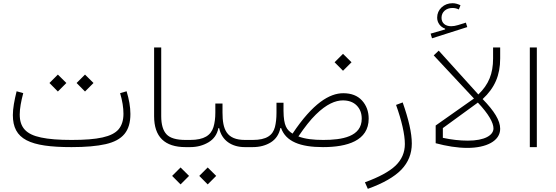

<svg xmlns="http://www.w3.org/2000/svg" viewBox="-20 -921 3479 1202"><path d="M731.9 -337.9C746.1 -290.5 752.9 -247.1 752.9 -208.5C752.9 -168 742.7 -135.7 722.7 -111.8C682.1 -64 591.8 -44.9 428.2 -44.9C348.6 -44.9 284.7 -49.8 237.3 -60.1C142.1 -79.6 103.5 -124.5 103.5 -204.6C103.5 -241.2 111.8 -286.6 125.5 -337.9L84 -349.6C69.8 -292.5 60.5 -242.2 60.5 -200.7C60.5 -47.9 166 0 428.2 0C516.6 0 587.4 -6.3 641.6 -18.6C749 -43.5 796.4 -100.6 796.4 -207.5C796.4 -252 787.6 -300.3 772.5 -349.6ZM342.3 -348.1 395.5 -401.4 342.3 -454.1 289.6 -401.4ZM512.2 -348.1 565.4 -401.4 512.2 -454.1 459.5 -401.4Z M944.8 -193.4C944.8 -64.5 1010.7 0 1142.1 0H1142.6V-44.9H1142.1C1084 -44.9 1044.4 -56.6 1022.5 -80.1C1000.5 -103.5 989.3 -141.6 989.3 -193.8V-624H944.8Z M1373 -272.9H1328.1V-216.3C1328.1 -181.6 1324.2 -151.4 1316.4 -125.5C1300.3 -74.2 1258.3 -44.9 1170.4 -44.9H1142.6C1135.3 -44.9 1131.3 -37.6 1131.3 -22.5C1131.3 -7.3 1135.3 0 1142.6 0H1170.4C1213.9 0 1252 -10.3 1285.6 -30.3C1318.8 -50.3 1339.4 -79.6 1347.2 -118.7H1352.1C1368.2 -42 1430.2 0 1512.7 0H1557.6V-44.9H1514.2C1397.5 -44.9 1373 -111.3 1373 -216.3ZM1110.4 233.4 1163.6 180.2 1110.4 127.4 1057.6 180.2ZM1280.3 233.4 1333.5 180.2 1280.3 127.4 1227.5 180.2Z M2127.4 -478 2180.7 -531.2 2127.4 -584 2074.7 -531.2ZM1739.7 -119.6C1769.5 -35.2 1858.9 0 2002 0C2153.8 0 2288.1 -40 2288.1 -178.2C2288.1 -222.7 2274.4 -260.7 2246.6 -291.5C2218.8 -322.3 2179.2 -337.4 2128.9 -337.4C2043 -337.4 1938.5 -274.9 1811.5 -84.5C1775.4 -107.4 1755.9 -132.3 1754.9 -226.6V-277.8H1710.9V-214.4C1710.9 -180.7 1707.5 -150.9 1701.2 -125.5C1687.5 -74.2 1649.4 -44.9 1562 -44.9H1557.6C1550.3 -44.9 1546.4 -37.6 1546.4 -22.5C1546.4 -7.3 1550.3 0 1557.6 0H1562C1606.4 0 1644.5 -10.3 1676.3 -30.3C1707.5 -50.3 1727.1 -80.1 1735.4 -119.6ZM2126.5 -292.5C2163.1 -292.5 2192.4 -281.7 2213.4 -260.3C2234.4 -238.8 2244.6 -211.4 2244.6 -178.2C2244.6 -64.9 2121.6 -44.9 2003.4 -44.9C1942.9 -44.9 1889.2 -50.8 1848.1 -66.9C1887.7 -125.5 1923.8 -171.4 1957.5 -204.1C2023.9 -269.5 2080.1 -292.5 2126.5 -292.5Z M2459.5 -264.2C2494.6 -166 2514.6 -79.6 2514.6 -19.5C2514.6 33.7 2495.1 78.6 2456.1 116.2C2417 153.3 2353 188 2264.6 220.2L2282.7 261.2C2378.9 226.6 2448.7 186.5 2492.7 141.1C2536.1 95.7 2558.1 41.5 2558.1 -22.5C2558.1 -88.9 2538.1 -173.8 2501 -279.8Z M2862.8 -888.2C2847.2 -895.5 2831.1 -900.9 2813.5 -900.9C2786.1 -900.9 2763.2 -892.1 2744.6 -875C2726.1 -857.4 2716.8 -835.9 2716.8 -810.5C2716.8 -778.8 2736.8 -752 2766.6 -741.7V-736.8L2675.8 -710.4L2684.6 -681.2L2905.3 -751.5L2896.5 -779.3L2848.1 -764.2C2832 -759.3 2817.9 -756.8 2804.7 -756.8C2768.1 -756.8 2744.1 -776.4 2744.1 -809.6C2744.1 -846.2 2772.9 -871.1 2812.5 -871.1C2826.2 -871.1 2839.4 -868.2 2852.5 -861.8ZM2695.3 -574.2 2947.3 -304.2 2707.5 -135.3V-24.4C2775.4 -6.3 2842.8 4.9 2905.8 4.9C3024.4 4.9 3111.3 -38.1 3111.3 -114.7C3111.3 -167 3074.2 -226.1 3001.5 -300.8C3077.1 -370.6 3111.3 -449.7 3111.3 -554.7V-624H3066.9V-554.7C3066.9 -459.5 3039.1 -391.6 2974.6 -329.6L2726.6 -604ZM2971.7 -278.8C3040 -206.1 3069.3 -152.3 3069.3 -117.2C3069.3 -74.2 3014.2 -40.5 2909.2 -40.5C2858.9 -40.5 2806.6 -46.4 2752.4 -58.1V-119.1Z M3340.8 -624H3296.9V0H3340.8Z"/></svg>

Font: Estedad ExtraLight
Style: Regular
Weight: 200
Designer: Amin Abedi
Version: Version 7.3